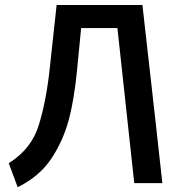

<svg xmlns="http://www.w3.org/2000/svg" viewBox="-20 -744 731 780"><path d="M639.6 0Q620.1 -180.7 558.6 -723.6Q471.7 -723.6 210 -723.6Q203.1 -661.1 182.6 -470.7Q168.9 -338.9 138.7 -239.3Q109.4 -139.6 15.6 -81.1Q28.3 -47.9 51.8 16.6Q138.7 -26.4 186.5 -96.7Q234.4 -167 258.8 -254.9Q271.5 -302.7 279.3 -353.5Q288.1 -405.3 293 -459Q298.8 -515.6 309.6 -629.9Q346.7 -629.9 457 -629.9Q473.6 -472.7 525.4 0Q553.7 0 639.6 0Z"/></svg>

Font: DaxlinePro-Medium
Style: Medium
Weight: 400
Designer: Hans Reichel
Version: Version 7.502; 2006